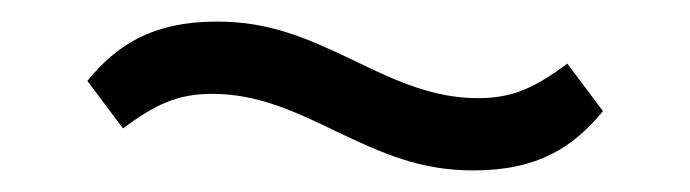

<svg xmlns="http://www.w3.org/2000/svg" viewBox="-20 -394 640 178"><path d="M419 -236C479 -236 512 -258 539 -291L506 -335C476 -313 456 -303 423 -303C382 -303 347 -319 310 -337C264 -359 230 -374 181 -374C121 -374 88 -352 61 -319L94 -275C124 -297 144 -307 177 -307C218 -307 253 -291 290 -273C336 -251 370 -236 419 -236Z"/></svg>

Font: LVC Sans
Style: Regular
Weight: 400
Designer: Mike Abbink, Paul van der Laan, Pieter van Rosmalen
Foundry: Bold Monday
Version: Version 3.0